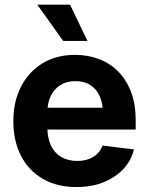

<svg xmlns="http://www.w3.org/2000/svg" viewBox="-20 -775 624 807"><path d="M301.8 11.2Q219.7 11.2 160.2 -23.2Q100.6 -57.6 68.4 -119.9Q36.1 -182.1 36.1 -266.1Q36.1 -348.1 68.4 -410.9Q100.6 -473.6 158.9 -509Q217.3 -544.4 294.9 -544.4Q349.6 -544.4 396.2 -526.6Q442.9 -508.8 477.3 -473.9Q511.7 -439 531 -387.9Q550.3 -336.9 550.3 -270.5V-230.5H93.3V-322.3H479.5L412.6 -298.8Q412.6 -339.8 399.2 -370.4Q385.7 -400.9 359.9 -417.5Q334 -434.1 296.9 -434.1Q259.8 -434.1 233.4 -417.2Q207 -400.4 193.1 -371.1Q179.2 -341.8 179.2 -303.2V-238.8Q179.2 -193.8 194.6 -162.4Q210 -130.9 238.3 -114.7Q266.6 -98.6 304.7 -98.6Q331.1 -98.6 352.3 -106.2Q373.5 -113.8 388.4 -128.2Q403.3 -142.6 411.1 -163.1L543 -147Q531.2 -99.6 498 -64.2Q464.8 -28.8 414.8 -8.8Q364.7 11.2 301.8 11.2ZM245.6 -603 136.7 -755.4H274.4L347.7 -603Z"/></svg>

Font: Inter 20pt
Style: Bold
Weight: 700
Version: Version 4.001;git-66647c0bb